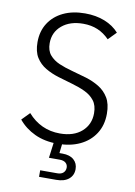

<svg xmlns="http://www.w3.org/2000/svg" viewBox="-99 -774 733 1041"><g transform="rotate(10 268.0 -253.0)"><path d="M258 11Q187 11 132.5 -14.5Q78 -40 42 -84L84 -127Q119 -87 163.5 -66.5Q208 -46 261 -46Q337 -46 381 -85Q425 -124 425 -186Q425 -229 405 -255Q385 -281 352 -296.5Q319 -312 280 -323Q241 -334 201.5 -346Q162 -358 129 -377.5Q96 -397 76 -429Q56 -461 56 -513Q56 -573 84.5 -617.5Q113 -662 164 -686.5Q215 -711 284 -711Q344 -711 392 -692Q440 -673 471 -638L428 -594Q399 -624 363.5 -639Q328 -654 284 -654Q211 -654 166.5 -616.5Q122 -579 122 -519Q122 -478 142.5 -454Q163 -430 195.5 -416Q228 -402 268 -391.5Q308 -381 347.5 -369Q387 -357 420 -337Q453 -317 473.5 -283.5Q494 -250 494 -195Q494 -132 464 -85.5Q434 -39 381 -14Q328 11 258 11ZM285 205H191V169H285Q307 169 318.5 158Q330 147 330 130Q330 114 318.5 104Q307 94 285 94H226L240 -13H286L276 72L249 59H295Q335 59 357 78.5Q379 98 379 130Q379 164 354.5 184.5Q330 205 285 205Z"/></g></svg>

Font: SUSE Light
Style: Regular
Weight: 300
Designer: Rene Bieder
Foundry: SUSE
Version: Version 1.000